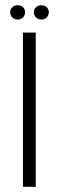

<svg xmlns="http://www.w3.org/2000/svg" viewBox="-20 -716 225 736"><path d="M68 0V-591H117V0ZM48 -641Q36 -641 27.5 -649Q19 -657 19 -669Q19 -681 27.5 -688.5Q36 -696 48 -696Q60 -696 68 -688.5Q76 -681 76 -669Q76 -657 68 -649Q60 -641 48 -641ZM139 -641Q127 -641 118.5 -649Q110 -657 110 -669Q110 -681 118.5 -688.5Q127 -696 139 -696Q151 -696 159 -688.5Q167 -681 167 -669Q167 -657 159 -649Q151 -641 139 -641Z"/></svg>

Font: Alumni Sans Thin Light
Style: Regular
Weight: 300
Version: Version 1.018